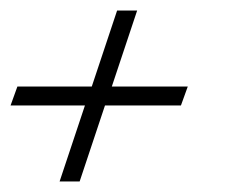

<svg xmlns="http://www.w3.org/2000/svg" viewBox="-38 -388 448 364"><path d="M305 -188 318 -224H174L222 -368H184L136 -224H-5L-18 -188H123L75 -44H113L161 -188Z"/></svg>

Font: Romanesco
Style: Regular
Weight: 400
Designer: Astigmatic (AOETI)
Foundry: Astigmatic (AOETI)
Version: Version 1.000